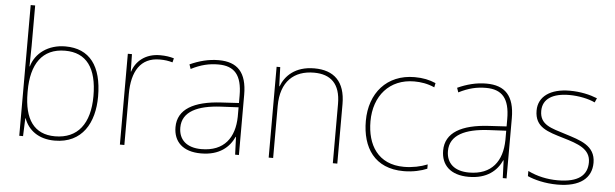

<svg xmlns="http://www.w3.org/2000/svg" viewBox="-49 -931 3560 1112"><g transform="rotate(5 1731.5 -375.0)"><path d="M115 -525V-760H89V0H111L115 -104H117C141 -38 200 10 295 10C456 10 524 -114 524 -266C524 -444 451 -539 311 -539C210 -539 137 -483 115 -406H113C114 -439 115 -493 115 -525ZM311 -514C435 -514 497 -430 497 -266C497 -106 427 -15 295 -15C174 -15 115 -98 115 -253V-263C115 -419 178 -514 311 -514Z M861 -536C776 -536 721 -488 702 -427H700L698 -528H674V0H700V-297C700 -428 750 -511 861 -511C891 -511 911 -508 936 -501L942 -525C918 -532 893 -536 861 -536Z M1202 -537C1143 -537 1088 -522 1035 -498L1044 -472C1101 -501 1149 -512 1202 -512C1295 -512 1340 -463 1340 -343V-300L1237 -294C1080 -285 986 -234 986 -129C986 -45 1040 10 1146 10C1254 10 1310 -42 1338 -103H1340L1344 0H1366V-350C1366 -480 1311 -537 1202 -537ZM1239 -270 1340 -275V-220C1338 -99 1279 -15 1146 -15C1061 -15 1014 -58 1014 -129C1014 -222 1103 -263 1239 -270Z M1758 -538C1646 -538 1589 -478 1566 -417H1564L1560 -528H1539V0H1565V-302C1565 -446 1643 -513 1758 -513C1855 -513 1912 -462 1912 -345V0H1938V-346C1938 -477 1872 -538 1758 -538Z M2324 10C2379 10 2427 -2 2460 -16V-41C2421 -25 2372 -15 2324 -15C2172 -15 2108 -125 2108 -261C2108 -409 2197 -513 2341 -513C2379 -513 2419 -507 2459 -489L2464 -514C2427 -530 2389 -538 2341 -538C2179 -538 2081 -422 2081 -261C2081 -106 2155 10 2324 10Z M2758 -537C2699 -537 2644 -522 2591 -498L2600 -472C2657 -501 2705 -512 2758 -512C2851 -512 2896 -463 2896 -343V-300L2793 -294C2636 -285 2542 -234 2542 -129C2542 -45 2596 10 2702 10C2810 10 2866 -42 2894 -103H2896L2900 0H2922V-350C2922 -480 2867 -537 2758 -537ZM2795 -270 2896 -275V-220C2894 -99 2835 -15 2702 -15C2617 -15 2570 -58 2570 -129C2570 -222 2659 -263 2795 -270Z M3416 -134C3416 -235 3326 -258 3238 -286C3157 -312 3088 -325 3088 -407C3088 -478 3147 -513 3243 -513C3296 -513 3355 -501 3392 -483L3403 -508C3361 -525 3306 -538 3243 -538C3131 -538 3061 -489 3061 -407C3061 -309 3136 -290 3229 -262C3317 -236 3389 -212 3389 -134C3389 -60 3339 -15 3218 -15C3156 -15 3097 -28 3044 -54V-24C3082 -7 3145 10 3218 10C3350 10 3416 -45 3416 -134Z"/></g></svg>

Font: Noto Sans Meetei Mayek Thin
Style: Regular
Weight: 100
Designer: Monotype Design Team and Neelakash Kshetrimayum
Foundry: Monotype Imaging Inc.
Version: Version 2.002